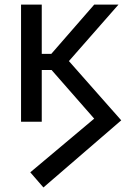

<svg xmlns="http://www.w3.org/2000/svg" viewBox="-20 -534 552 842"><path d="M170.4 288.1 511.7 -6.3 282.2 -266.1 499.5 -513.7H393.1L205.1 -297.9H163.1V-513.7H72.3V0H163.1V-227.1H206.1L393.1 -13.7L112.8 221.7Z"/></svg>

Font: Roboto Flex
Style: Regular
Weight: 400
Designer: Berlow after Robertson
Foundry: Google
Version: Version 3.200;gftools[0.9.32]